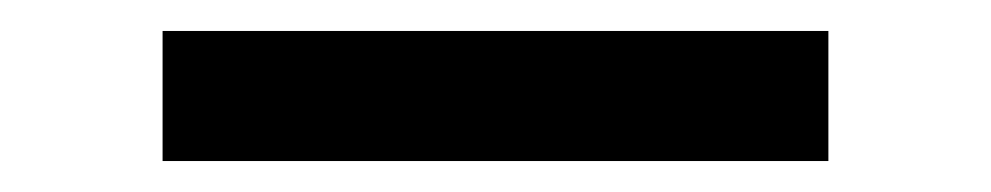

<svg xmlns="http://www.w3.org/2000/svg" viewBox="-20 -402 640 124"><path d="M515 -298H85V-382H515Z"/></svg>

Font: Zed Mono Medium Extended
Style: Regular
Weight: 500
Width: 7
Monospace: yes
Designer: Belleve Invis
Foundry: Belleve Invis
Version: Version 1.0.0; ttfautohint (v1.8.4)